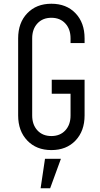

<svg xmlns="http://www.w3.org/2000/svg" viewBox="-20 -786 536 1026"><path d="M254.5 16Q174.5 16 125.8 -35Q77 -86 77 -169V-581Q77 -664.5 125.8 -715.2Q174.5 -766 254.5 -766Q335 -766 383.5 -715.2Q432 -664.5 432 -581V-556H357V-581Q357 -630.5 329 -660.8Q301 -691 254.5 -691Q208 -691 180 -660.8Q152 -630.5 152 -581V-169Q152 -119.5 180 -89.2Q208 -59 254.5 -59Q301 -59 329 -89.2Q357 -119.5 357 -169V-285H256.5V-360H432V-169Q432 -86 383.5 -35Q335 16 254.5 16ZM197 220 220.5 62.5H305.5L248 220Z"/></svg>

Font: Mohave Light
Style: Regular
Weight: 400
Version: Version 2.003